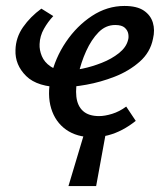

<svg xmlns="http://www.w3.org/2000/svg" viewBox="-20 -450 546 645"><path d="M210 175 269 -22H339L303 175ZM292 11Q238 11 202 -14.5Q166 -40 152 -85.5Q138 -131 151 -192Q165 -255 201.5 -309Q238 -363 289 -396.5Q340 -430 398 -430Q440 -430 463 -414.5Q486 -399 493.5 -374Q501 -349 494 -320Q485 -274 449 -242.5Q413 -211 365.5 -192.5Q318 -174 270.5 -165.5Q223 -157 190 -157Q106 -157 68 -194.5Q30 -232 32 -282Q33 -324 57.5 -359Q82 -394 119 -421L159 -396Q141 -377 127.5 -353Q114 -329 113 -302Q112 -282 120.5 -261.5Q129 -241 149.5 -227Q170 -213 205 -213Q226 -213 257.5 -219.5Q289 -226 322 -239Q355 -252 379.5 -271.5Q404 -291 410 -315Q413 -324 411 -336Q409 -348 399 -357Q389 -366 367 -366Q335 -366 311 -341.5Q287 -317 269.5 -278.5Q252 -240 243 -198Q233 -157 236.5 -125.5Q240 -94 259 -77Q278 -60 313 -60Q332 -60 356.5 -67.5Q381 -75 404 -92L436 -44Q415 -27 391.5 -14.5Q368 -2 343 4.5Q318 11 292 11Z"/></svg>

Font: Ysabeau Infant SemiBold
Style: Italic
Weight: 600
Italic angle: -12°
Designer: Christian Thalmann (Catharsis Fonts)
Version: Version 2.002; featfreeze: ss01,ss02,lnum